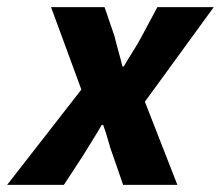

<svg xmlns="http://www.w3.org/2000/svg" viewBox="-59 -518 619 538"><path d="M-39 0 169 -267 84 -498H234L262 -416Q267 -395 273 -374Q279 -353 284 -332H288Q300 -353 313.5 -374Q327 -395 338 -416L382 -498H540L347 -233L438 0H286L258 -81Q250 -102 244 -124.5Q238 -147 230 -168H226Q214 -147 200.5 -125.5Q187 -104 173 -81L120 0Z"/></svg>

Font: Source Sans 3 ExtraBold
Style: Italic
Weight: 800
Italic angle: -11°
Version: Version 3.052;hotconv 1.1.0;makeotfexe 2.6.0